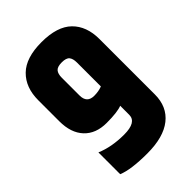

<svg xmlns="http://www.w3.org/2000/svg" viewBox="-211 -792 885 885"><g transform="rotate(-45 232.0 -349.0)"><path d="M227 -356Q256 -356 279 -365V-521Q279 -546 269 -558.5Q259 -571 230 -571Q201 -571 190.5 -558.5Q180 -546 180 -521V-405Q180 -356 227 -356ZM30 -524Q30 -607 79 -655Q128 -703 230 -703Q332 -703 380.5 -655.5Q429 -608 429 -524V-163Q429 -83 373.5 -39Q318 5 212 5Q106 5 56 -16V-158Q117 -132 198 -132Q279 -132 279 -180V-239Q249 -227 179 -227Q109 -227 69.5 -269Q30 -311 30 -387Z"/></g></svg>

Font: Khand
Style: Bold
Weight: 700
Designer: Devanagari: Sanchit Sawaria, Jyotish Sonowal; Latin: Satya Rajpurohit
Foundry: Indian Type Foundry
Version: Version 1.101;PS 1.0;hotconv 1.0.78;makeotf.lib2.5.61930; tt